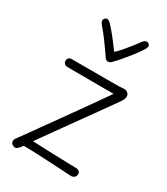

<svg xmlns="http://www.w3.org/2000/svg" viewBox="-202 -903 874 1004"><g transform="rotate(30 235.0 -400.5)"><path d="M86 -490Q74 -490 67.5 -496.5Q61 -503 61 -514Q61 -524 67 -530.5Q73 -537 85 -537Q175 -537 231.5 -537Q288 -537 320.5 -537Q353 -537 370 -537.5Q387 -538 398 -539Q410 -541 421 -532.5Q432 -524 432 -511Q432 -501 428 -493Q424 -485 419 -477Q376 -416 325 -345Q274 -274 222 -201.5Q170 -129 124 -64Q163 -62 208.5 -60.5Q254 -59 300.5 -57.5Q347 -56 390 -55Q401 -55 408 -49Q415 -43 415 -33Q415 -22 407 -13.5Q399 -5 382 -6Q337 -9 286.5 -11.5Q236 -14 187 -16.5Q138 -19 94 -19Q85 -6 76 3Q67 12 60 12Q50 12 41 5.5Q32 -1 32 -13Q32 -21 36.5 -28Q41 -35 49 -45Q66 -68 90.5 -102.5Q115 -137 145 -179Q175 -221 207 -265.5Q239 -310 269 -352.5Q299 -395 324 -430.5Q349 -466 365 -489ZM356 -797Q364 -808 374 -811.5Q384 -815 393 -807Q401 -801 398.5 -791Q396 -781 388 -769Q373 -746 353.5 -721Q334 -696 314 -672.5Q294 -649 277 -632Q272 -626 266.5 -623Q261 -620 254 -620Q248 -620 242.5 -624Q237 -628 233 -635Q210 -669 183 -706Q156 -743 132 -770Q123 -781 122 -790Q121 -799 127 -805Q135 -814 144 -811.5Q153 -809 162 -800Q186 -775 211 -743Q236 -711 258 -681Q273 -694 292 -716Q311 -738 328.5 -760.5Q346 -783 356 -797Z"/></g></svg>

Font: Playpen Sans ExtraLight
Style: Regular
Weight: 250
Designer: Laura Meseguer, Veronika Burian, José Scaglione
Foundry: TypeTogether
Version: Version 1.001